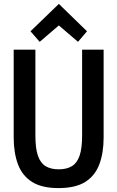

<svg xmlns="http://www.w3.org/2000/svg" viewBox="-20 -947 600 982"><path d="M279 15Q194 15 144 -16.5Q94 -48 72 -106.5Q50 -165 50 -244V-693H161V-254Q161 -188 174 -150.5Q187 -113 213.5 -97Q240 -81 280 -81Q321 -81 347.5 -97Q374 -113 387 -150.5Q400 -188 400 -254V-693H510V-244Q510 -165 488 -106.5Q466 -48 416 -16.5Q366 15 279 15ZM183 -733 136 -787 281 -927 425 -787 379 -733 281 -817Z"/></svg>

Font: Ubuntu Sans Mono Medium
Style: Regular
Weight: 500
Monospace: yes
Designer: Dalton Maag Ltd
Foundry: Dalton Maag Ltd
Version: Version 1.006